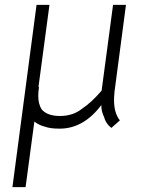

<svg xmlns="http://www.w3.org/2000/svg" viewBox="-20 -518 632 788"><path d="M183 -498 138 -162 140 -160Q137 -141 137 -125Q137 -91 151 -69Q174 -42 226 -42Q280 -42 317 -72Q356 -98 397 -146L444 -498H497L450 -142Q448 -118 448 -107Q448 -54 472 -24L437 7Q414 -11 407 -38Q395 -63 396 -87Q323 10 225 10Q185 10 165 2Q142 -3 121 -19L85 250H31L130 -498Z"/></svg>

Font: Bellota Text
Style: Italic
Weight: 400
Italic angle: -7.5°
Designer: Kemie Guaida
Foundry: Kemie Guaida
Version: Version 4.001